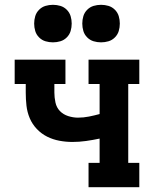

<svg xmlns="http://www.w3.org/2000/svg" viewBox="-20 -778 640 798"><path d="M348 0V-101H394V-202Q366 -196 337.5 -192Q309 -188 281 -188Q254 -188 227 -193Q200 -198 176 -210Q152 -222 133 -242Q114 -262 103.5 -287Q93 -312 90 -339Q87 -366 87 -393V-429H41V-530H252V-429H206V-393Q206 -373 210.5 -352Q215 -331 229 -316.5Q243 -302 263.5 -295.5Q284 -289 304 -289Q327 -289 349.5 -293.5Q372 -298 394 -304V-429H348V-530H559V-429H513V-101H559V0ZM400 -602Q384 -602 369 -606.5Q354 -611 342.5 -622.5Q331 -634 326.5 -649Q322 -664 322 -680Q322 -696 326.5 -711Q331 -726 342.5 -737.5Q354 -749 369 -753.5Q384 -758 400 -758Q416 -758 431 -753.5Q446 -749 457.5 -737.5Q469 -726 473.5 -711Q478 -696 478 -680Q478 -664 473.5 -649Q469 -634 457.5 -622.5Q446 -611 431 -606.5Q416 -602 400 -602ZM200 -602Q184 -602 169 -606.5Q154 -611 142.5 -622.5Q131 -634 126.5 -649Q122 -664 122 -680Q122 -696 126.5 -711Q131 -726 142.5 -737.5Q154 -749 169 -753.5Q184 -758 200 -758Q216 -758 231 -753.5Q246 -749 257.5 -737.5Q269 -726 273.5 -711Q278 -696 278 -680Q278 -664 273.5 -649Q269 -634 257.5 -622.5Q246 -611 231 -606.5Q216 -602 200 -602Z"/></svg>

Font: Iosevka Curly Slab Extended
Style: Bold
Weight: 700
Width: 7
Monospace: yes
Designer: Belleve Invis
Foundry: Belleve Invis
Version: Version 11.1.0; ttfautohint (v1.8.3)